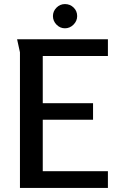

<svg xmlns="http://www.w3.org/2000/svg" viewBox="-20 -923 589 943"><path d="M64 -730H510V-648H190V-416H437V-335H190V-82H510V0H78V-666ZM359 -844Q359 -820 341 -802Q323 -784 299 -784Q275 -784 257.5 -802Q240 -820 240 -844Q240 -868 257.5 -885.5Q275 -903 299 -903Q324 -903 341.5 -886Q359 -869 359 -844Z"/></svg>

Font: Rosario Light SemiBold
Style: Regular
Weight: 600
Version: Version 1.101; ttfautohint (v1.8.1.43-b0c9)